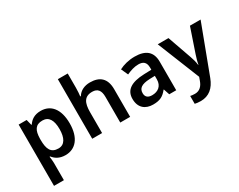

<svg xmlns="http://www.w3.org/2000/svg" viewBox="-116 -1321 2636 2122"><g transform="rotate(-30 1201.5 -260.0)"><path d="M366 -552C284 -552 237 -515 207 -470H201L183 -542H81V240H207V20C207 -6 203 -38 199 -63H207C236 -25 283 10 363 10C490 10 577 -87 577 -272C577 -457 493 -552 366 -552ZM330 -450C411 -450 448 -386 448 -274C448 -162 411 -93 332 -93C236 -93 207 -157 207 -273V-289C209 -397 241 -450 330 -450Z M833 -579V-760H707V0H833V-265C833 -384 864 -450 965 -450C1034 -450 1065 -409 1065 -328V0H1191V-353C1191 -492 1118 -552 995 -552C927 -552 868 -526 834 -471H826C829 -491 833 -536 833 -579Z M1565 -552C1490 -552 1419 -533 1366 -505L1406 -417C1455 -439 1505 -457 1559 -457C1619 -457 1654 -430 1654 -361V-334L1560 -331C1393 -325 1312 -270 1312 -158C1312 -43 1384 10 1481 10C1571 10 1614 -16 1661 -75H1665L1690 0H1779V-364C1779 -492 1705 -552 1565 -552ZM1588 -254 1654 -256V-210C1654 -127 1597 -85 1523 -85C1474 -85 1441 -105 1441 -157C1441 -215 1477 -250 1588 -254Z M1856 -542 2073 -2 2057 42C2037 97 2002 138 1940 138C1917 138 1895 135 1881 132V232C1899 236 1923 240 1956 240C2060 240 2131 180 2172 72L2403 -542H2267L2163 -236C2150 -197 2138 -156 2133 -122H2129C2125 -160 2115 -197 2101 -236L1993 -542Z"/></g></svg>

Font: Noto Sans Telugu SemiBold
Style: Regular
Weight: 600
Designer: Jelle Bosma - Monotype Design Team
Foundry: Monotype Imaging Inc.
Version: Version 2.005